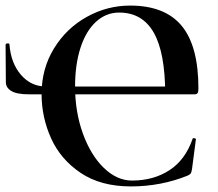

<svg xmlns="http://www.w3.org/2000/svg" viewBox="-20 -656 780 688"><path d="M129 -319Q129 -410 173.5 -482.5Q218 -555 291 -595.5Q364 -636 446 -636Q571 -636 631 -563.5Q691 -491 691 -339Q691 -327 688 -322.5Q685 -318 676 -318H572Q572 -467 531 -539Q490 -611 407 -611Q360 -611 324 -578Q288 -545 268.5 -485Q249 -425 249 -346Q249 -255 277 -177.5Q305 -100 352 -54.5Q399 -9 453 -9Q530 -9 587 -46Q644 -83 670 -158Q670 -161 674 -161Q677 -161 679.5 -160Q682 -159 682 -157L668 -50Q666 -38 663.5 -34.5Q661 -31 653 -27Q557 12 449 12Q341 12 269 -36.5Q197 -85 163 -160.5Q129 -236 129 -319ZM0 -495Q0 -500 7 -500.5Q14 -501 14 -496Q19 -430 55 -388Q91 -346 145 -346H667V-318H84Q40 -318 20.5 -330Q1 -342 1 -361Z"/></svg>

Font: Cormorant Unicase
Style: Bold
Weight: 700
Designer: Christian Thalmann (Catharsis Fonts)
Foundry: Catharsis Fonts
Version: Version 4.000